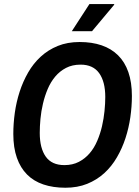

<svg xmlns="http://www.w3.org/2000/svg" viewBox="-20 -903 678 936"><path d="M44.9 -250Q44.9 -300.3 52.2 -353Q59.6 -405.8 75.7 -455.6Q91.8 -505.4 117.2 -549.6Q142.6 -593.8 178.5 -626.7Q214.4 -659.7 261.5 -679Q308.6 -698.2 368.2 -698.2Q428.2 -698.2 475.3 -682.1Q522.5 -666 555.4 -633.5Q588.4 -601.1 605.7 -551.5Q623 -502 623 -435.1Q623 -384.8 615.5 -332Q607.9 -279.3 591.8 -229.7Q575.7 -180.2 550 -136Q524.4 -91.8 488.3 -58.8Q452.1 -25.9 405 -6.8Q357.9 12.2 298.8 12.2Q238.8 12.2 191.7 -3.7Q144.5 -19.5 112.1 -52Q79.6 -84.5 62.3 -133.8Q44.9 -183.1 44.9 -250ZM173.8 -254.9Q173.8 -180.7 203.1 -139.4Q232.4 -98.1 293.9 -98.1Q334 -98.1 364.5 -114Q395 -129.9 417.2 -156Q439.5 -182.1 454.1 -216.6Q468.8 -251 477.3 -287.8Q485.8 -324.7 489.5 -361.6Q493.2 -398.4 493.2 -430.2Q493.2 -504.9 463.4 -546.4Q433.6 -587.9 373 -587.9Q332.5 -587.9 302 -572Q271.5 -556.2 249.3 -529.8Q227.1 -503.4 212.6 -469.2Q198.2 -435.1 189.5 -397.9Q180.7 -360.8 177.2 -323.7Q173.8 -286.6 173.8 -254.9ZM536.1 -883.3 537.1 -880.4 428.7 -751H330.1L416 -883.3Z"/></svg>

Font: Archivo Narrow
Style: Bold Italic
Weight: 700
Italic angle: -8°
Designer: Hector Gatti
Foundry: Hector Gatti
Version: 1.002; ttfautohint (v0.8)